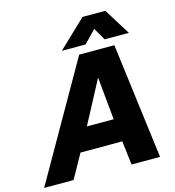

<svg xmlns="http://www.w3.org/2000/svg" viewBox="-179 -1059 1066 1171"><g transform="rotate(-15 353.5 -473.5)"><path d="M593 -730 686 0H506L488 -151H224L140 0H-46L371 -730ZM275 -780 450 -947H594L698 -780H545L500 -858L425 -780ZM303 -295H472L446 -565Z"/></g></svg>

Font: Nacelle Heavy
Style: Italic
Weight: 800
Italic angle: -12°
Designer: Sora Sagano
Foundry: Sora Sagano
Version: Version 1.000;FEAKit 1.0